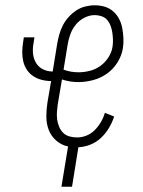

<svg xmlns="http://www.w3.org/2000/svg" viewBox="-20 -548 540 725"><path d="M212 157 237 5Q212 0 192.5 -17Q173 -34 164 -57.5Q155 -81 155 -107.5Q155 -134 159 -160L173 -242Q155 -242 137.5 -246.5Q120 -251 105.5 -260.5Q91 -270 81.5 -284.5Q72 -299 68 -315.5Q64 -332 64 -350.5Q64 -369 67 -387L70 -407H110L107 -387Q103 -367 104.5 -347.5Q106 -328 115.5 -311.5Q125 -295 142 -286.5Q159 -278 179 -278L196 -383Q199 -400 204 -418Q209 -436 217.5 -452.5Q226 -469 239 -483.5Q252 -498 268 -508.5Q284 -519 302 -523.5Q320 -528 338 -528Q358 -528 376 -522.5Q394 -517 407.5 -505Q421 -493 429.5 -477Q438 -461 441.5 -442.5Q445 -424 446 -404.5Q447 -385 444 -366Q440 -339 424 -313Q408 -287 384 -270Q360 -253 331.5 -245.5Q303 -238 276 -238Q260 -238 244.5 -240.5Q229 -243 214 -248L198 -154Q196 -140 195 -125Q194 -110 196 -96Q198 -82 203.5 -69Q209 -56 218.5 -46.5Q228 -37 242 -33Q256 -29 271 -29Q289 -29 306.5 -36Q324 -43 337.5 -56.5Q351 -70 361 -87Q371 -104 376 -122L411 -108Q404 -86 391.5 -65Q379 -44 361.5 -27.5Q344 -11 321.5 -2Q299 7 276 8L252 157ZM277 -275Q297 -275 319 -280.5Q341 -286 359 -299Q377 -312 389.5 -331.5Q402 -351 405 -372Q407 -385 406.5 -399Q406 -413 404 -426Q402 -439 397.5 -451Q393 -463 385 -472.5Q377 -482 364 -486.5Q351 -491 338 -491Q318 -491 298.5 -481Q279 -471 265.5 -454Q252 -437 245 -417Q238 -397 235 -377L220 -285Q233 -280 247.5 -277.5Q262 -275 277 -275Z"/></svg>

Font: Iosevka SS18 Extralight
Style: Italic
Weight: 200
Italic angle: -9°
Monospace: yes
Designer: Belleve Invis
Foundry: Belleve Invis
Version: Version 25.1.1; ttfautohint (v1.8.4)